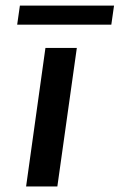

<svg xmlns="http://www.w3.org/2000/svg" viewBox="-20 -673 432 693"><path d="M187 0H74.2L144 -500H257.3ZM51.8 -652.8H391.6L381.8 -584H42Z"/></svg>

Font: Fivo Sans Med
Style: Regular
Weight: 450
Designer: Alexander Slobzheninov
Foundry: Alexander Slobzheninov
Version: 1.0